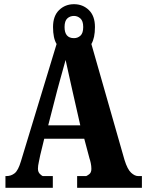

<svg xmlns="http://www.w3.org/2000/svg" viewBox="-20 -896 697 916"><path d="M6 0V-56H11Q33 -56 50 -69.5Q67 -83 80 -127L250 -686Q233 -714 233 -767Q233 -820 262 -848Q291 -876 333 -876Q375 -876 404 -848Q433 -820 433 -767Q433 -715 416 -686L574 -133Q588 -88 605.5 -72Q623 -56 639 -56H657V0H348V-56H391Q393 -56 404.5 -64Q416 -72 416 -90Q416 -104 413 -118Q410 -132 407 -140L382 -234H191L172 -156Q170 -144 165.5 -124.5Q161 -105 161 -91Q161 -75 171 -65.5Q181 -56 185 -56H232V0ZM333 -714Q351 -714 364 -726Q377 -738 377 -767Q377 -796 363.5 -808Q350 -820 333 -820Q314 -820 301 -808Q288 -796 288 -767Q288 -714 333 -714ZM210 -298H363L326 -461Q319 -492 309.5 -535Q300 -578 293 -610Q288 -592 280.5 -565Q273 -538 265.5 -511Q258 -484 253 -465Z"/></svg>

Font: Noto Serif Armenian ExtraCondensed Black
Style: Regular
Weight: 900
Width: 2
Designer: Monotype Design Team
Foundry: Monotype Imaging Inc.
Version: Version 2.008; ttfautohint (v1.8.4.7-5d5b)